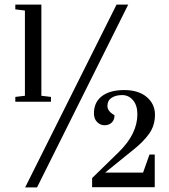

<svg xmlns="http://www.w3.org/2000/svg" viewBox="-20 -820 740 840"><path d="M47 -779V-800H161V-401L203 -396V-375H47V-396L89 -401V-774ZM657 -144V-1H383V-41L499 -154Q581 -234 581 -320Q581 -359 562 -381.5Q543 -404 514.5 -404Q486 -404 468 -392Q450 -380 450 -356.5Q450 -333 481 -316Q481 -295 468.5 -283.5Q456 -272 437.5 -272Q419 -272 405 -286Q391 -300 391 -324Q391 -373 426 -399.5Q461 -426 523.5 -426Q586 -426 622 -395.5Q658 -365 658 -318Q658 -271 632.5 -235Q607 -199 560 -162L440 -65H606L634 -144ZM541 -800 142 0H90L490 -800Z"/></svg>

Font: Prata
Style: Regular
Weight: 400
Designer: Cyreal (www.cyreal.org)
Foundry: Cyreal (www.cyreal.org)
Version: Version 1.010